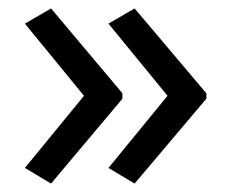

<svg xmlns="http://www.w3.org/2000/svg" viewBox="-20 -491 549 455"><path d="M469 -257 299 -56 237 -93 377 -264 237 -435 299 -471 469 -270ZM270 -257 101 -56 39 -93 179 -264 39 -435 101 -471 270 -270Z"/></svg>

Font: Noto Sans Old Persian
Style: Regular
Weight: 400
Designer: Monotype Design Team
Foundry: Monotype Imaging Inc.
Version: Version 2.001; ttfautohint (v1.8.4.7-5d5b)